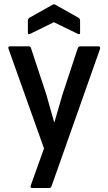

<svg xmlns="http://www.w3.org/2000/svg" viewBox="-20 -712 517 916"><path d="M135 185Q122 185 127 172L190 -4L21 -478Q16 -491 28 -491H117Q126 -491 128 -482L201 -261Q210 -230 219.5 -195.5Q229 -161 238 -130H240Q249 -161 259 -195.5Q269 -230 278 -261L351 -482Q354 -491 364 -491H448Q461 -491 457 -478L226 176Q223 185 214 185ZM125 -551Q113 -545 113 -555V-613Q113 -622 120 -627L230 -689Q237 -694 245 -689L355 -627Q362 -622 362 -613V-555Q362 -545 350 -551L237 -606Z"/></svg>

Font: Sofia Sans Extra Cond
Style: Bold
Weight: 700
Width: 1
Designer: Botio Nikoltchev, Ani Petrova
Foundry: lettersoup
Version: Version 4.100; ttfautohint (v1.8.3)